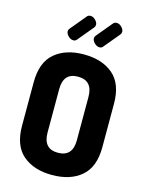

<svg xmlns="http://www.w3.org/2000/svg" viewBox="-140 -1044 862 1134"><g transform="rotate(15 291.5 -477.5)"><path d="M291 6Q180 6 113 -51Q46 -108 46 -230V-495Q46 -617 113 -674Q180 -731 291 -731Q403 -731 470 -674Q537 -617 537 -495V-230Q537 -108 470 -51Q403 6 291 6ZM381 -230V-495Q381 -595 291 -595Q202 -595 202 -495V-230Q202 -130 291 -130Q381 -130 381 -230ZM308 -901 229 -806Q221 -795 208 -795Q191 -795 176.5 -809.5Q162 -824 162 -839Q162 -848 169 -856L248 -951Q255 -961 270 -961Q286 -961 300 -946.5Q314 -932 314 -918Q314 -908 308 -901ZM468 -901 389 -806Q381 -795 368 -795Q351 -795 336.5 -809.5Q322 -824 322 -839Q322 -848 329 -856L408 -951Q416 -961 430 -961Q446 -961 460 -946.5Q474 -932 474 -918Q474 -908 468 -901Z"/></g></svg>

Font: Dosis
Style: ExtraBold
Weight: 800
Designer: EdgarTolentino, PabloImpallari, IginoMarini
Foundry: EdgarTolentino, PabloImpallari, IginoMarini
Version: Version 1.007